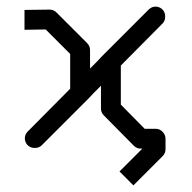

<svg xmlns="http://www.w3.org/2000/svg" viewBox="-20 -499 580 580"><path d="M345 -301V-286V-183L417 -110H450Q462.5 -110 471.2 -100.8Q480 -91.5 480 -80V-48Q480 -36 471 -27L383 61L362 40L341 19L410 -50H405Q393 -50 384 -59L294 -150Q285 -159 285 -171V-240L265 -220L248 -202L243 -197L106 -60Q98 -52 85 -52Q70.5 -52 62 -62Q55 -70.5 55 -81Q55 -93 64 -102L192 -231V-247V-336L118 -410L54 -409V-439V-469L130 -470Q142 -470 151 -461L243 -369Q252 -360 252 -348V-292L272 -312L289 -330L294 -335L429 -470Q438 -479 450 -479Q460.5 -479 469 -472Q479 -463.5 479 -449Q479 -436 471 -428Z"/></svg>

Font: IBM 3270
Style: Regular
Weight: 400
Monospace: yes
Version: Version 2.3.1